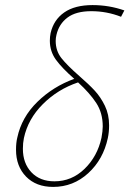

<svg xmlns="http://www.w3.org/2000/svg" viewBox="-20 -731 509 755"><path d="M202 -594Q199 -582 199 -570Q199 -531 221.5 -502.5Q244 -474 292 -432Q330 -399 353 -374Q376 -349 392.5 -315Q409 -281 409 -238Q409 -211 404 -188Q386 -104 327 -50Q268 4 189 4Q122 4 82.5 -36.5Q43 -77 43 -142Q43 -170 48 -190Q65 -270 127 -330.5Q189 -391 272 -421Q224 -463 200 -496Q176 -529 176 -571Q176 -586 179 -601Q191 -653 232.5 -682Q274 -711 344 -711Q409 -711 469 -690L456 -665Q400 -687 339 -687Q279 -687 245.5 -662Q212 -637 202 -594ZM384 -234Q384 -287 358.5 -326Q333 -365 287 -407Q207 -380 148.5 -321.5Q90 -263 74 -188Q70 -169 70 -146Q70 -89 103.5 -53.5Q137 -18 194 -18Q262 -18 312.5 -67Q363 -116 379 -189Q384 -216 384 -234Z"/></svg>

Font: Ysabeau Infant Extralight
Style: Italic
Weight: 200
Italic angle: -12°
Designer: Christian Thalmann (Catharsis Fonts)
Version: Version 0.003